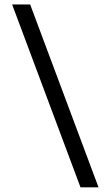

<svg xmlns="http://www.w3.org/2000/svg" viewBox="-20 -800 484 842"><path d="M33.2 -780.3H112.3L412.1 21.5H333Z"/></svg>

Font: Allerta
Style: Medium
Weight: 500
Designer: Matt McInerney
Foundry: Matt McInerney
Version: Version 1.0